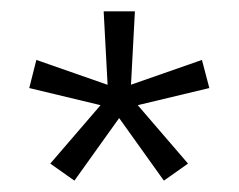

<svg xmlns="http://www.w3.org/2000/svg" viewBox="-20 -659 420 338"><path d="M111 -341 68.5 -371 158 -475 158.5 -473.5 31.5 -504 44 -553.5 170 -509.5 169.5 -508 162.5 -639H217.5L210.5 -508L209.5 -509.5L335.5 -553.5L348.5 -504L221 -473.5L221.5 -475L311 -371L268.5 -341L189.5 -451.5H190Z"/></svg>

Font: Anek Latin Light
Style: Regular
Weight: 300
Designer: Yesha Goshar
Foundry: Ek Type
Version: Version 1.003